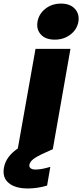

<svg xmlns="http://www.w3.org/2000/svg" viewBox="-94 -835 461 1076"><path d="M169.9 205.1Q115.2 221.2 62 221.2Q-8.8 221.2 -45.4 190.4Q-82 159.7 -71.8 104Q-60.5 42 5.9 -2.9L105 -561H300.8L202.1 0V1L153.8 22.9Q111.3 42 92.5 56.9Q73.7 71.8 70.8 87.9Q68.4 100.1 77.4 107.7Q86.4 115.2 105 115.2Q138.2 115.2 188 100.1ZM212.9 -612.8Q161.6 -612.8 135.3 -641.4Q108.9 -669.9 116.2 -712.9Q123.5 -756.8 160.2 -785.9Q196.8 -814.9 248 -814.9Q298.8 -814.9 325.7 -785.6Q352.5 -756.3 345.2 -712.9Q337.9 -669.9 300.8 -641.4Q263.7 -612.8 212.9 -612.8Z"/></svg>

Font: Poppins ExtraBold
Style: Italic
Weight: 800
Italic angle: -10°
Designer: Ninad Kale (Devanagari), Jonny Pinhorn (Latin)
Foundry: Indian Type Foundry
Version: Version 3.200;PS 1.000;hotconv 16.6.54;makeotf.lib2.5.65590